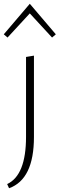

<svg xmlns="http://www.w3.org/2000/svg" viewBox="-33 -709 316 1018"><path d="M7 -510 -13 -527 125 -689 263 -527 243 -510 125 -638ZM105 17V-407L147 -414V17Q147 242 15 289L5 267Q105 220 105 17Z"/></svg>

Font: EauTest Light
Style: Regular
Weight: 300
Designer: Christian Thalmann (Catharsis Fonts)
Version: Version 0.001;PS 000.001;hotconv 1.0.88;makeotf.lib2.5.64775